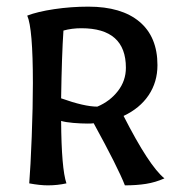

<svg xmlns="http://www.w3.org/2000/svg" viewBox="-20 -552 543 578"><path d="M68 0Q72 -49 75.5 -140Q79 -231 79 -302Q79 -467 62 -505Q93 -517 143.5 -524.5Q194 -532 246 -532Q346 -532 400 -486.5Q454 -441 454 -356Q454 -305 427.5 -265.5Q401 -226 352 -203Q429 -52 475 -15Q448 -3 419.5 1.5Q391 6 356 6Q335 -48 262 -181Q258 -180 244 -180Q224 -180 200.5 -182Q177 -184 164 -188Q165 -44 180 0Q153 6 124 6Q100 6 68 0ZM359 -348Q359 -467 225 -467Q196 -467 171 -460Q166 -387 164 -256Q234 -231 273 -231Q311 -247 335 -278Q359 -309 359 -348Z"/></svg>

Font: Mirza
Style: Regular
Weight: 400
Designer: Arabic design by Kourosh Beigpour, Latin design by Eduardo Tunni, engineering by Lasse Fister
Version: Version 1.000